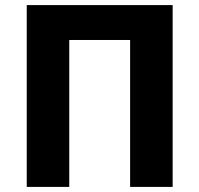

<svg xmlns="http://www.w3.org/2000/svg" viewBox="-20 -734 783 754"><path d="M85 -714H658V0H491V-577H252V0H85Z"/></svg>

Font: Noto Sans UI ExtraBold
Style: Regular
Weight: 800
Designer: Monotype Design Team
Foundry: Monotype Imaging Inc.
Version: Version 1.001